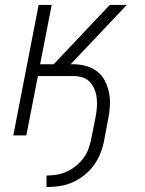

<svg xmlns="http://www.w3.org/2000/svg" viewBox="-20 -550 590 780"><path d="M169 210V163Q190 163 211 159.5Q232 156 251.5 147Q271 138 289 123.5Q307 109 320 91Q333 73 340 53Q347 33 351 12L368 -73Q372 -93 373.5 -112.5Q375 -132 373 -151Q371 -170 364 -187Q357 -204 345 -217Q333 -230 315 -235.5Q297 -241 277 -241H134L87 0H34L137 -530H190L143 -289H198L426 -530H495L267 -289H277Q304 -289 329.5 -282Q355 -275 375 -259.5Q395 -244 406.5 -221Q418 -198 423 -172.5Q428 -147 426.5 -119.5Q425 -92 419 -64L403 21Q398 47 388 72.5Q378 98 361.5 121Q345 144 322 162Q299 180 274 191Q249 202 222 206Q195 210 169 210Z"/></svg>

Font: Lode Dark
Style: Italic
Weight: 400
Italic angle: -11°
Monospace: yes
Designer: Belleve Invis
Foundry: Belleve Invis
Version: Version 29.2.0; ttfautohint (v1.8.3)